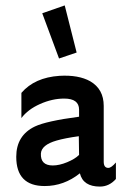

<svg xmlns="http://www.w3.org/2000/svg" viewBox="-20 -675 476 709"><path d="M219 -655 263 -481 198 -459 136 -626ZM408 -75V-14Q383 14 349 14Q287 14 275 -35Q216 12 145 12Q40 12 40 -96Q40 -175 109 -208Q151 -228 272 -244V-270Q272 -311 217 -311Q173 -311 128 -291Q83 -271 59 -239V-332Q108 -389 200 -395Q270 -399 313 -375Q363 -346 363 -284V-78Q363 -55 380 -55Q391 -55 408 -75ZM272 -103 271 -172Q220 -165 189 -156Q133 -140 131 -108Q129 -64 175 -64Q199 -64 228 -76Q257 -88 272 -103Z"/></svg>

Font: GFS Neohellenic Rg
Style: Bold
Weight: 700
Designer: Designed by Takis Katsoulidis and George D. Matthiopoulos.
Foundry: Designed by Takis Katsoulidis and George D. Matthiopoulos.
Version: Version 1.0